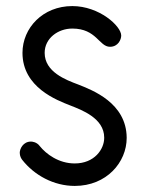

<svg xmlns="http://www.w3.org/2000/svg" viewBox="-20 -602 478 632"><path d="M379 -485C379 -516 307 -582 218 -582C121 -582 54 -510 54 -428C54 -314 168 -272 211 -255C249 -240 323 -213 323 -149V-148C323 -111 291 -64 226 -64C173 -64 132 -95 111 -121C101 -135 85 -136 82 -136C56 -136 45 -112 45 -99C45 -88 50 -80 53 -76C93 -25 157 10 226 10C331 10 397 -68 397 -148V-149C396 -263 285 -305 237 -324C197 -339 127 -365 127 -428C127 -476 171 -508 218 -508C298 -508 306 -448 342 -448C369 -448 379 -472 379 -485Z"/></svg>

Font: LS
Style: Regular
Weight: 400
Designer: BSozoo
Foundry: BSozoo
Version: Version 001.000